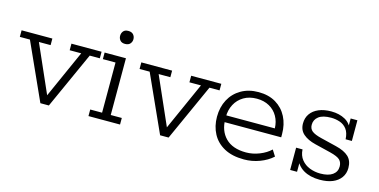

<svg xmlns="http://www.w3.org/2000/svg" viewBox="-61 -853 2284 1157"><g transform="rotate(15 1081.0 -274.0)"><path d="M224 0 64 -354H1V-395H193V-354H120L262 -32H240L384 -354H312V-395H500V-354H437L277 0Z M524 0V-41H598V-354H519V-395H652V-41H721V0ZM624 -477Q603 -477 593 -489Q583 -501 583 -517Q583 -534 593 -546Q603 -558 624 -558Q645 -558 655.5 -546Q666 -534 666 -517Q666 -501 655.5 -489Q645 -477 624 -477Z M971 0 811 -354H748V-395H940V-354H867L1009 -32H987L1131 -354H1059V-395H1247V-354H1184L1024 0Z M1496 10Q1422 10 1372.5 -17Q1323 -44 1298 -91Q1273 -138 1273 -197Q1273 -257 1298 -304Q1323 -351 1369.5 -378Q1416 -405 1478 -405Q1541 -405 1586 -378Q1631 -351 1655 -304Q1679 -257 1679 -197V-177H1307V-219H1628Q1627 -260 1608.5 -293Q1590 -326 1556.5 -345Q1523 -364 1478 -364Q1431 -364 1396.5 -343.5Q1362 -323 1343.5 -288Q1325 -253 1325 -210V-197Q1325 -123 1369 -78.5Q1413 -34 1497 -34Q1539 -34 1580.5 -50.5Q1622 -67 1649 -93L1673 -55Q1640 -25 1593 -7.5Q1546 10 1496 10Z M1968 10Q1908 10 1866.5 -14.5Q1825 -39 1808 -90L1825 -97V-1H1782V-140H1822Q1824 -102 1844.5 -76.5Q1865 -51 1896.5 -39Q1928 -27 1962 -27Q2012 -27 2038.5 -46Q2065 -65 2065 -98Q2065 -123 2050 -138.5Q2035 -154 1987 -166L1889 -190Q1840 -202 1812 -226.5Q1784 -251 1784 -292Q1784 -327 1802 -352.5Q1820 -378 1853 -392Q1886 -406 1931 -406Q1981 -406 2018 -385.5Q2055 -365 2068 -320L2054 -316V-395H2096V-266H2057Q2055 -306 2038 -328.5Q2021 -351 1994.5 -360Q1968 -369 1940 -369Q1888 -369 1862.5 -349.5Q1837 -330 1837 -298Q1837 -273 1854.5 -259Q1872 -245 1913 -235L2011 -211Q2065 -198 2091.5 -173Q2118 -148 2118 -103Q2118 -68 2099.5 -42.5Q2081 -17 2048 -3.5Q2015 10 1968 10Z"/></g></svg>

Font: Rokkitt SemiBold Light
Style: Regular
Weight: 300
Version: Version 3.103